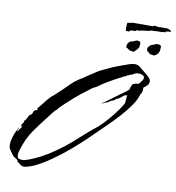

<svg xmlns="http://www.w3.org/2000/svg" viewBox="-94 -913 966 1055"><g transform="rotate(10 388.5 -385.5)"><path d="M112 58Q96 58 86.5 48.5Q77 39 72 39Q71 28 61.5 23Q52 18 45 12Q41 9 38.5 5Q36 1 33 -3Q23 -17 18 -24Q13 -31 13 -49Q13 -68 20 -90.5Q27 -113 35 -129Q37 -133 41.5 -140.5Q46 -148 47 -151H48Q47 -144 43 -138.5Q39 -133 39 -126Q43 -129 53 -143Q63 -157 64 -161Q63 -161 63.5 -161.5Q64 -162 63 -162H61Q60 -161 60 -159Q60 -157 58 -155Q56 -159 56 -161Q56 -168 61 -173.5Q66 -179 68 -184V-191Q76 -196 81 -207.5Q86 -219 91 -226Q94 -229 97.5 -230.5Q101 -232 104 -236Q107 -241 108 -246.5Q109 -252 114 -256Q118 -259 124 -260Q130 -261 130 -268L127 -267L128 -272Q144 -290 158.5 -309Q173 -328 189 -345Q193 -349 197.5 -352Q202 -355 206 -359Q216 -368 226 -377.5Q236 -387 246 -396Q264 -413 282 -431.5Q300 -450 320 -463Q325 -467 330.5 -470Q336 -473 341 -476Q361 -490 381 -503Q401 -516 421 -529Q435 -537 450 -543.5Q465 -550 479 -557Q495 -565 512 -571.5Q529 -578 546 -584Q560 -589 579.5 -596Q599 -603 613 -603Q625 -603 633 -599Q641 -595 649 -587Q657 -580 671.5 -569Q686 -558 698 -546Q710 -534 710 -523Q710 -510 700.5 -500Q691 -490 681 -484Q682 -475 680.5 -464.5Q679 -454 671 -444Q663 -414 638.5 -379Q614 -344 582.5 -309.5Q551 -275 522 -247Q493 -219 476 -202Q388 -114 322.5 -62Q257 -10 213 16Q169 42 144 50Q119 58 112 58ZM97 23Q107 23 134 13Q161 3 197 -16Q233 -35 270 -61Q312 -90 349 -122.5Q386 -155 413 -179.5Q440 -204 448 -210Q475 -229 501 -256.5Q527 -284 548.5 -311.5Q570 -339 583.5 -359.5Q597 -380 597 -385Q598 -398 599 -408.5Q600 -419 601 -428Q589 -423 583 -423V-421Q576 -416 566.5 -408Q557 -400 549 -398Q547 -397 544 -397L539 -390V-389Q534 -388 530 -385.5Q526 -383 521 -383Q518 -378 512 -378Q511 -376 508 -374.5Q505 -373 504 -370H503L500 -371Q497 -367 493 -367Q489 -367 484 -365Q483 -364 478 -361Q473 -358 471 -358H470L471 -360Q495 -375 517.5 -392.5Q540 -410 563 -426Q577 -435 607 -459Q614 -487 621 -492.5Q628 -498 652 -500Q662 -511 668.5 -520.5Q675 -530 675 -537Q675 -547 664 -551.5Q653 -556 645 -556Q626 -556 615 -548Q604 -540 593 -540L592 -537Q584 -537 578.5 -531.5Q573 -526 565 -526Q563 -524 553.5 -519Q544 -514 534 -509Q524 -504 519 -501Q502 -491 484 -481Q466 -471 449 -459Q445 -457 441 -453.5Q437 -450 433 -447L407 -433Q406 -433 397 -426Q388 -419 379.5 -412Q371 -405 370 -405Q365 -402 350 -390Q335 -378 315.5 -361Q296 -344 277.5 -327Q259 -310 246.5 -297Q234 -284 234 -281Q224 -276 215 -263Q206 -250 199 -242Q158 -190 125 -143.5Q92 -97 72 -31Q70 -24 68 -16.5Q66 -9 66 -1Q66 17 75 20Q84 23 97 23ZM709 -668H707Q705 -668 701.5 -668.5Q698 -669 698 -670H691Q688 -670 685.5 -671.5Q683 -673 676 -679Q674 -682 669 -684.5Q664 -687 665 -699Q666 -708 673 -713Q678 -721 685.5 -722.5Q693 -724 707 -731Q709 -733 714 -733Q716 -733 719 -732.5Q722 -732 725 -732Q737 -730 737 -722Q738 -701 732 -688.5Q726 -676 709 -668ZM594 -668Q593 -667 590.5 -668Q588 -669 588 -670H584Q580 -670 574 -671.5Q568 -673 561 -679Q559 -682 554 -683Q549 -684 550 -696Q552 -708 558 -713Q563 -721 571.5 -722Q580 -723 594 -730Q599 -733 602 -732.5Q605 -732 610 -732Q622 -730 622 -722Q623 -701 616.5 -691.5Q610 -682 594 -668ZM548 -773Q545 -773 543 -774Q541 -775 538 -774Q533 -773 532 -777Q531 -781 530.5 -785.5Q530 -790 530 -795Q532 -802 531.5 -809.5Q531 -817 535 -821Q537 -822 537.5 -821Q538 -820 539 -820Q541 -820 551 -822.5Q561 -825 562 -825H673L676 -826Q677 -830 686 -829Q695 -828 704.5 -826.5Q714 -825 714 -827H746Q755 -827 763 -825Q764 -825 764.5 -823.5Q765 -822 766 -822Q768 -822 773.5 -819.5Q779 -817 775 -812Q774 -811 772.5 -811Q771 -811 769 -811Q768 -811 766.5 -811.5Q765 -812 763 -811Q756 -809 756 -810Q756 -812 749 -808Q748 -807 749 -806.5Q750 -806 748 -804H743Q735 -804 734 -805Q733 -805 732.5 -803.5Q732 -802 730 -802H708L672 -800Q671 -800 670.5 -800.5Q670 -801 669 -801H668L663 -797L609 -790Q608 -787 604 -787Q600 -787 595.5 -788.5Q591 -790 588 -785Q585 -782 577 -782H568Q564 -782 560.5 -781.5Q557 -781 556 -779Q555 -779 555 -780Q555 -782 552.5 -777.5Q550 -773 548 -773Z"/></g></svg>

Font: Cherish
Style: Regular
Weight: 400
Designer: Robert E. Leuschke
Foundry: Robert E. Leuschke
Version: Version 1.005